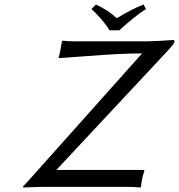

<svg xmlns="http://www.w3.org/2000/svg" viewBox="-20 -832 797 855"><path d="M231 -75.2H621.1L623 -71.8Q610.4 -34.2 607.9 0L605 2.9Q581.1 0 535.2 0H171.9L84 2.9L82 -1Q89.8 -8.8 101.6 -22Q113.3 -35.2 116.2 -38.1Q421.9 -380.4 584 -562Q604 -584.5 608.2 -589.1Q612.3 -593.8 612.8 -594.2Q560.1 -594.2 500.7 -591.1Q441.4 -587.9 362.1 -581.8Q282.7 -575.7 242.2 -573.2L241.2 -576.2Q247.1 -593.8 255.9 -647.9L258.8 -650.9Q281.7 -647.9 318.8 -647.9H623Q645 -647.9 691.4 -650.1Q737.8 -652.3 752 -653.8Q756.8 -653.8 756.8 -649.9Q756.8 -647.9 756.6 -646Q756.3 -644 755.1 -641.6Q753.9 -639.2 752.7 -637.2Q751.5 -635.3 749 -631.8Q746.6 -628.4 744.4 -626Q742.2 -623.5 738.5 -619.4Q734.9 -615.2 732.2 -612.1Q729.5 -608.9 724.4 -603.5Q719.2 -598.1 715.8 -594.2ZM467.8 -696.8Q441.4 -741.2 387.2 -792L407.2 -812Q462.4 -786.1 500 -751Q567.9 -792 619.1 -812L629.9 -792Q576.7 -757.3 511.2 -696.8Z"/></svg>

Font: Linear Smooth
Style: Italic
Weight: 400
Designer: Philipp H. Poll, Flanker
Foundry: Philipp H. Poll, reworked by Flanker
Version: Version 1.061 | FøM Fix